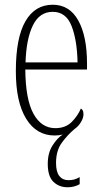

<svg xmlns="http://www.w3.org/2000/svg" viewBox="-20 -563 430 812"><path d="M266 229Q230 229 206 206Q182 183 182 130Q182 84 202 52.5Q222 21 245 6Q237 8 228.5 9Q220 10 211 10Q134 10 90.5 -61Q47 -132 47 -262Q47 -403 87.5 -473Q128 -543 203 -543Q274 -543 311 -476.5Q348 -410 348 -294V-269H87Q88 -143 121.5 -82Q155 -21 214 -21Q257 -21 283 -47Q309 -73 322 -104Q326 -102 329.5 -96.5Q333 -91 333 -80Q333 -64 322 -46Q311 -28 296 -18Q266 7 241.5 40.5Q217 74 217 126Q217 164 231 181.5Q245 199 269 199Q282 199 292.5 196.5Q303 194 317 186V216Q294 229 266 229ZM308 -299Q306 -394 282.5 -453.5Q259 -513 203 -513Q147 -513 119 -455.5Q91 -398 88 -299Z"/></svg>

Font: Noto Serif Ethiopic ExtraCondensed ExtraLight
Style: Regular
Weight: 200
Width: 2
Designer: Monotype Design Team
Foundry: Monotype Imaging Inc.
Version: Version 2.102; ttfautohint (v1.8.4.7-5d5b)